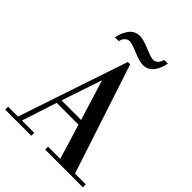

<svg xmlns="http://www.w3.org/2000/svg" viewBox="-245 -1025 1159 1159"><g transform="rotate(45 334.0 -445.5)"><path d="M89 -25 325 -727H345L576 -25H668V0H346V-25H450L382 -249H196L123 -25H228V0H5V-25ZM373 -280 294 -536H292L206 -280ZM197 -777H165Q173 -824 198.5 -857Q224 -890 267 -890Q296 -890 350 -867Q404 -844 423 -844Q441 -844 454 -857.5Q467 -871 471 -891H503Q495 -844 469.5 -811Q444 -778 401 -778Q372 -778 318 -801Q264 -824 245 -824Q227 -824 214 -810.5Q201 -797 197 -777Z"/></g></svg>

Font: Justus
Style: Versalitas
Weight: 400
Version: Version 001.001